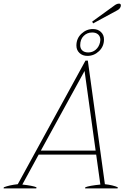

<svg xmlns="http://www.w3.org/2000/svg" viewBox="-51 -1038 714 1058"><path d="M615 -1008Q615 -1001 610 -993.5Q605 -986 595 -981L462 -909L457 -919L577 -1006Q592 -1018 605 -1018Q615 -1018 615 -1008ZM370 -787Q370 -826 397.5 -852Q425 -878 461 -878Q488 -878 505 -862Q522 -846 522 -821Q522 -782 494.5 -756Q467 -730 431 -730Q404 -730 387 -746Q370 -762 370 -787ZM391 -789Q391 -770 403 -759.5Q415 -749 435 -749Q459 -749 476.5 -764Q494 -779 500 -804Q502 -814 502 -818Q502 -837 490 -848Q478 -859 457 -859Q429 -859 410 -840Q391 -821 391 -789ZM527 -23Q572 -18 598 -6L597 0H418L419 -6Q441 -15 502 -21L479 -186H162L72 -21Q129 -15 150 -6L149 0H-31L-30 -6Q1 -18 47 -23L420 -704H433ZM476 -208 415 -647 174 -208Z"/></svg>

Font: Trirong Thin
Style: Italic
Weight: 250
Italic angle: -12°
Designer: Katatrad Team
Foundry: CadsonDemak
Version: Version 1.001